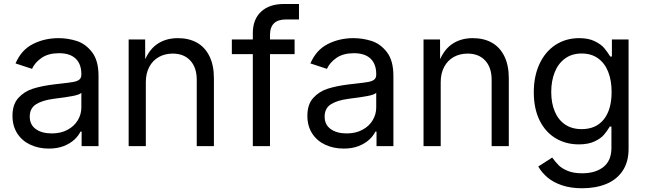

<svg xmlns="http://www.w3.org/2000/svg" viewBox="-20 -748 3315 983"><path d="M43.9 -155.3Q43.9 -213.4 74 -246.6Q104 -279.8 148.4 -293.9Q192.9 -308.1 256.3 -315.9L298.8 -320.8Q339.4 -325.2 357.9 -328.9Q376.5 -332.5 386.5 -340.8Q396.5 -349.1 396.5 -365.7V-368.7Q396.5 -419.9 367.4 -447.8Q338.4 -475.6 282.2 -475.6Q228 -475.6 193.6 -452.1Q159.2 -428.7 144 -395.5L59.6 -423.3Q88.9 -492.2 148.4 -522.5Q208 -552.7 279.8 -552.7Q327.1 -552.7 372.6 -538.3Q418 -523.9 451.2 -481Q484.4 -438 484.4 -359.9V0H397.9V-74.2H392.1Q381.8 -52.7 360.6 -33Q339.4 -13.2 306.4 -0.2Q273.4 12.7 230 12.7Q177.7 12.7 135.3 -7.1Q92.8 -26.9 68.4 -64.9Q43.9 -103 43.9 -155.3ZM396.5 -197.3V-272.9Q387.7 -263.2 351.3 -256.3Q314.9 -249.5 266.1 -243.7L252.4 -241.7Q196.8 -234.4 164.6 -214.1Q132.3 -193.8 132.3 -150.9Q132.3 -109.4 163.3 -87.2Q194.3 -64.9 245.1 -64.9Q291.5 -64.9 325.9 -83.5Q360.4 -102.1 378.4 -132.6Q396.5 -163.1 396.5 -197.3Z M726.6 0H638.7V-545.9H723.1L723.6 -413.6H711.4Q735.4 -486.3 780.8 -519.5Q826.2 -552.7 890.6 -552.7Q946.8 -552.7 988 -529.8Q1029.3 -506.8 1052.2 -460.4Q1075.2 -414.1 1075.2 -346.7V0H987.3V-339.4Q987.3 -402.3 954.3 -438Q921.4 -473.6 864.3 -473.6Q824.7 -473.6 793.5 -456.3Q762.2 -439 744.4 -405.8Q726.6 -372.6 726.6 -327.1Z M1432.6 -727.5H1510.7V-648.4H1444.3Q1402.8 -648.4 1382.6 -628.4Q1362.3 -608.4 1362.3 -568.8V0H1274.4V-578.6Q1274.4 -648.9 1316.7 -688.2Q1358.9 -727.5 1432.6 -727.5ZM1488.3 -470.7H1167V-545.9H1488.3Z M1553.7 -155.3Q1553.7 -213.4 1583.7 -246.6Q1613.8 -279.8 1658.2 -293.9Q1702.6 -308.1 1766.1 -315.9L1808.6 -320.8Q1849.1 -325.2 1867.7 -328.9Q1886.2 -332.5 1896.2 -340.8Q1906.2 -349.1 1906.2 -365.7V-368.7Q1906.2 -419.9 1877.2 -447.8Q1848.1 -475.6 1792 -475.6Q1737.8 -475.6 1703.4 -452.1Q1668.9 -428.7 1653.8 -395.5L1569.3 -423.3Q1598.6 -492.2 1658.2 -522.5Q1717.8 -552.7 1789.6 -552.7Q1836.9 -552.7 1882.3 -538.3Q1927.7 -523.9 1960.9 -481Q1994.1 -438 1994.1 -359.9V0H1907.7V-74.2H1901.9Q1891.6 -52.7 1870.4 -33Q1849.1 -13.2 1816.2 -0.2Q1783.2 12.7 1739.7 12.7Q1687.5 12.7 1645 -7.1Q1602.5 -26.9 1578.1 -64.9Q1553.7 -103 1553.7 -155.3ZM1906.2 -197.3V-272.9Q1897.5 -263.2 1861.1 -256.3Q1824.7 -249.5 1775.9 -243.7L1762.2 -241.7Q1706.5 -234.4 1674.3 -214.1Q1642.1 -193.8 1642.1 -150.9Q1642.1 -109.4 1673.1 -87.2Q1704.1 -64.9 1754.9 -64.9Q1801.3 -64.9 1835.7 -83.5Q1870.1 -102.1 1888.2 -132.6Q1906.2 -163.1 1906.2 -197.3Z M2236.3 0H2148.4V-545.9H2232.9L2233.4 -413.6H2221.2Q2245.1 -486.3 2290.5 -519.5Q2335.9 -552.7 2400.4 -552.7Q2456.5 -552.7 2497.8 -529.8Q2539.1 -506.8 2562 -460.4Q2585 -414.1 2585 -346.7V0H2497.1V-339.4Q2497.1 -402.3 2464.1 -438Q2431.2 -473.6 2374 -473.6Q2334.5 -473.6 2303.2 -456.3Q2272 -439 2254.2 -405.8Q2236.3 -372.6 2236.3 -327.1Z M2735.8 104.5 2807.1 58.6Q2824.2 82 2840.3 98.1Q2856.4 114.3 2886.2 126.7Q2916 139.2 2960.4 139.2Q3028.8 139.2 3069.6 106.7Q3110.4 74.2 3110.4 9.3V-100.1H3102.1Q3087.4 -75.7 3071.3 -57.1Q3055.2 -38.6 3023.4 -23.7Q2991.7 -8.8 2943.4 -8.8Q2877.4 -8.8 2825 -40Q2772.5 -71.3 2742.7 -131.6Q2712.9 -191.9 2712.9 -275.4Q2712.9 -358.4 2742.4 -421.4Q2772 -484.4 2824.7 -518.6Q2877.4 -552.7 2945.3 -552.7Q2993.2 -552.7 3025.1 -536.9Q3057.1 -521 3072.5 -502.9Q3087.9 -484.9 3104.5 -458.5H3112.8V-545.9H3198.2V14.2Q3198.2 82 3167.2 127.4Q3136.2 172.9 3082.8 194.3Q3029.3 215.8 2960.4 215.8Q2902.3 215.8 2857.9 200.9Q2813.5 186 2783.7 161.1Q2753.9 136.2 2735.8 104.5ZM3111.3 -277.3Q3111.3 -335.9 3093.8 -380.4Q3076.2 -424.8 3041.7 -449.5Q3007.3 -474.1 2958 -474.1Q2907.7 -474.1 2872.6 -448.2Q2837.4 -422.4 2819.8 -377.7Q2802.2 -333 2802.2 -277.3Q2802.2 -220.7 2820.1 -177.7Q2837.9 -134.8 2872.8 -110.8Q2907.7 -86.9 2958 -86.9Q3031.7 -86.9 3071.5 -137Q3111.3 -187 3111.3 -277.3Z"/></svg>

Font: Inter RS Variable
Style: Regular
Weight: 400
Designer: Rasmus Andersson (customised by Maria Ramos and Noel Pretorius)
Foundry: rsms
Version: Version 3.001;Glyphs 3.2.3 (3260)